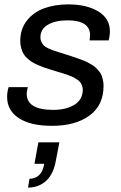

<svg xmlns="http://www.w3.org/2000/svg" viewBox="-20 -558 550 870"><path d="M215.8 12.2Q118.2 12.2 65.2 -22.7Q12.2 -57.6 12.2 -119.1Q12.2 -141.6 19 -163.1H106Q101.1 -144.5 101.1 -132.8Q101.1 -60.1 221.2 -60.1Q279.3 -60.1 317.1 -83.3Q355 -106.4 355 -151.9Q355 -161.6 351.6 -170.4Q348.1 -179.2 343.3 -185.5Q338.4 -191.9 328.6 -198.2Q318.8 -204.6 311.3 -208.5Q303.7 -212.4 289.3 -217.5Q274.9 -222.7 266.1 -225.3Q257.3 -228 240 -233.2Q222.7 -238.3 213.9 -241.2Q194.8 -247.1 183.3 -251Q171.9 -254.9 155 -262Q138.2 -269 127.9 -275.4Q117.7 -281.7 105.7 -291.7Q93.8 -301.8 87.2 -313Q80.6 -324.2 76.2 -339.4Q71.8 -354.5 71.8 -372.1Q71.8 -426.3 101.6 -464.4Q131.3 -502.4 179.7 -520.3Q228 -538.1 289.1 -538.1Q373 -538.1 425.5 -506.1Q478 -474.1 478 -416Q478 -395.5 472.2 -375H386.2Q388.2 -392.6 388.2 -397.9Q388.2 -465.8 286.1 -465.8Q231 -465.8 197 -446Q163.1 -426.3 163.1 -388.2Q163.1 -376.5 168.2 -366.7Q173.3 -356.9 179.7 -350.8Q186 -344.7 200 -338.4Q213.9 -332 223.1 -328.9Q232.4 -325.7 252.4 -319.6Q272.5 -313.5 282.2 -310.1Q288.1 -308.1 305.7 -302.5Q323.2 -296.9 329.8 -294.4Q336.4 -292 352.3 -286.1Q368.2 -280.3 375 -276.6Q381.8 -272.9 394.5 -265.6Q407.2 -258.3 413.3 -252.2Q419.4 -246.1 427.7 -236.6Q436 -227.1 439.7 -217.5Q443.4 -208 446.3 -195.6Q449.2 -183.1 449.2 -168.9Q449.2 -80.6 385.3 -34.2Q321.3 12.2 215.8 12.2ZM106.9 292 113.8 252Q141.6 252 158.7 233.9Q175.8 215.8 180.2 184.1H136.2L153.8 86.9H249L233.9 166Q223.1 230 189.5 261Q155.8 292 106.9 292Z"/></svg>

Font: Archivo
Style: Italic
Weight: 400
Italic angle: -10°
Designer: Hector Gatti
Foundry: Omnibus-Type
Version: Version 2.001